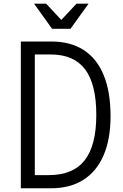

<svg xmlns="http://www.w3.org/2000/svg" viewBox="-20 -1006 655 1026"><path d="M91.3 -784.2H254.9Q356.4 -784.2 427 -738.8Q497.6 -693.4 534.2 -604.2Q570.8 -515.1 570.8 -385.3Q570.8 -262.2 533.4 -175.8Q496.1 -89.4 425 -44.7Q354 0 253.4 0H91.3ZM242.2 -70.3Q370.1 -70.3 432.4 -149.4Q494.6 -228.5 494.6 -392.1Q494.6 -555.7 434.8 -635.3Q375 -714.8 252.4 -714.8H166V-70.3ZM162.1 -986.3H226.6L307.6 -899.4L388.7 -986.3H453.1L356.9 -852.1H258.3Z"/></svg>

Font: Decalotype Light
Style: Regular
Weight: 300
Designer: Alfredo Marco Pradil
Foundry: Alfredo Marco Pradil
Version: Version 1.0